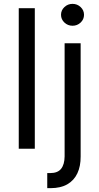

<svg xmlns="http://www.w3.org/2000/svg" viewBox="-20 -770 515 994"><path d="M160.2 -727.5V0H77.1V-727.5ZM314.5 -545.9H397.5V40Q397.9 90.3 380.6 127.2Q363.3 164.1 328.6 184.1Q293.9 204.1 241.2 204.1H224.6V126H240.2Q278.8 126 296.4 103.8Q314 81.5 314.5 40ZM355.5 -636.7Q331.1 -636.7 313.5 -653.3Q295.9 -669.9 295.9 -693.4Q295.9 -716.8 313.5 -733.4Q331.1 -750 355.5 -750Q379.9 -750 397.5 -733.4Q415 -716.8 415 -693.4Q415 -669.9 397.5 -653.3Q379.9 -636.7 355.5 -636.7Z"/></svg>

Font: Inter V
Style: 
Weight: 400
Designer: Rasmus Andersson
Foundry: rsms
Version: Version 4.000;git-a3f224843